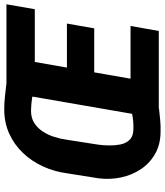

<svg xmlns="http://www.w3.org/2000/svg" viewBox="43 -804 770 896"><g transform="rotate(-90 428.0 -356.0)"><path d="M366.2 -721.2Q395.5 -721.2 425 -718Q454.6 -714.8 483.9 -711.4L469.7 -580.1Q443.4 -587.4 416 -591.6Q388.7 -595.7 360.8 -596.2Q327.1 -596.7 303.2 -581.8Q279.3 -566.9 262.9 -542.2Q246.6 -517.6 237.3 -488.3Q228 -459 224.1 -430.7L200.7 -280.8Q197.8 -258.8 197.3 -231.9Q196.8 -205.1 201.7 -179.7Q206.5 -154.3 222.4 -137.2Q238.3 -120.1 268.1 -118.7Q297.4 -117.2 325.9 -121.3Q354.5 -125.5 382.8 -130.9L369.6 1Q342.3 3.9 315.2 6.6Q288.1 9.3 260.3 8.3Q201.7 7.8 158 -17.1Q114.3 -42 86.7 -83.3Q59.1 -124.5 48.1 -175.5Q37.1 -226.6 43.9 -281.2L67.4 -429.2Q75.2 -487.8 99.6 -540.8Q124 -593.8 162.4 -634Q200.7 -674.3 252 -697.8Q303.2 -721.2 366.2 -721.2ZM754.9 -131.8 731.4 0H428.7L451.7 -131.8ZM609.9 -710.9 485.8 0H323.2L446.3 -710.9ZM766.1 -428.7 743.7 -301.3H481L502.9 -428.7ZM856 -710.9 833 -578.6H528.8L552.2 -710.9Z"/></g></svg>

Font: Roboto Condensed Black
Style: Italic
Weight: 900
Italic angle: -12°
Designer: Christian Robertson
Foundry: Google
Version: Version 3.008; 2023